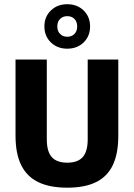

<svg xmlns="http://www.w3.org/2000/svg" viewBox="-20 -875 629 903"><path d="M296.3 7.7Q214 7.7 160.1 -18.4Q106.2 -44.5 79.6 -98.6Q53 -152.7 53 -236.8V-595H200.1V-219.9Q200.1 -162.6 223.5 -136.3Q246.9 -109.9 296.2 -109.9Q345.8 -109.9 369.2 -136.3Q392.5 -162.6 392.5 -219.9V-595H536.4V-236.8Q536.4 -152.7 510.6 -98.6Q484.8 -44.5 431.7 -18.4Q378.6 7.7 296.3 7.7ZM296.3 -646Q249.8 -646 219.3 -675.5Q188.8 -705.1 188.8 -750.6Q188.8 -796.1 219.3 -825.7Q249.8 -855.2 296.3 -855.2Q343 -855.2 373.4 -825.7Q403.7 -796.1 403.7 -750.6Q403.7 -705.1 373.4 -675.5Q343 -646 296.3 -646ZM296.3 -702.1Q317.1 -702.1 330 -715.3Q343 -728.5 343 -750.7Q343 -773.2 330 -786.1Q317.1 -799 296.4 -799Q275.8 -799 262.7 -786.1Q249.5 -773.2 249.5 -750.7Q249.5 -728.5 262.7 -715.3Q275.8 -702.1 296.3 -702.1Z"/></svg>

Font: Encode Sans SC Condensed Thin
Style: Regular
Weight: 100
Width: 3
Designer: Multiple Designers
Foundry: Impallari Type
Version: Version 3.002